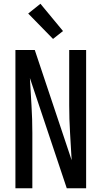

<svg xmlns="http://www.w3.org/2000/svg" viewBox="-20 -1001 540 1021"><path d="M62 0V-735H165L361 -149Q357 -222 352.5 -295Q348 -368 348 -441V-735H438V0H335L139 -586Q143 -513 147.5 -440Q152 -367 152 -294V0ZM262 -794 130 -929 195 -981 315 -836Z"/></svg>

Font: Iosevka Fixed Medium
Style: Regular
Weight: 500
Monospace: yes
Designer: Belleve Invis
Foundry: Belleve Invis
Version: Version 32.3.0